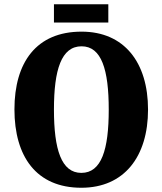

<svg xmlns="http://www.w3.org/2000/svg" viewBox="-20 -874 765 904"><path d="M234 -768H490V-854H234ZM363 10C565 10 677 -137 677 -358C677 -580 565 -725 364 -725C151 -725 48 -580 48 -359C48 -137 151 10 363 10ZM363 -60C269 -60 234 -170 234 -358C234 -546 269 -656 364 -656C458 -656 492 -546 492 -358C492 -170 458 -60 363 -60Z"/></svg>

Font: Noto Serif Devanagari Condensed Black
Style: Regular
Weight: 900
Width: 3
Designer: Universal Thirst, Indian Type Foundry and the Monotype Design Team
Foundry: Monotype Imaging Inc.
Version: Version 2.004